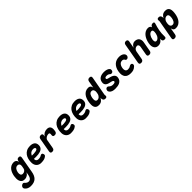

<svg xmlns="http://www.w3.org/2000/svg" viewBox="541 -2970 5471 5471"><g transform="rotate(-45 3276.5 -235.0)"><path d="M337 -99Q328 -76 311 -56Q294 -36 271.5 -21.5Q249 -7 221.5 1.5Q194 10 163 10Q103 10 69 -16.5Q35 -43 20 -84.5Q5 -126 5 -176.5Q5 -227 13 -274Q22 -324 40.5 -374.5Q59 -425 90.5 -466.5Q122 -508 169 -534Q216 -560 282 -560Q330 -560 359.5 -533.5Q389 -507 396 -459L401 -485Q407 -523 426.5 -541.5Q446 -560 484 -560Q521 -560 534 -541.5Q547 -523 541 -485L455 0Q444 65 422 115Q400 165 364.5 199.5Q329 234 277 252Q225 270 152 270Q123 270 96 264.5Q69 259 45 248Q21 237 1 220.5Q-19 204 -35 181Q-42 170 -45 157Q-48 144 -46 130Q-43 116 -35 102.5Q-27 89 -14.5 78Q-2 67 13 60Q28 53 44 53Q53 53 62.5 56Q72 59 79 67Q90 79 102 91Q114 103 128.5 112.5Q143 122 160 128.5Q177 135 197 135Q220 135 240 126.5Q260 118 276 100.5Q292 83 303 58Q314 33 320 0ZM238 -140Q260 -140 280 -147.5Q300 -155 316 -167.5Q332 -180 342.5 -197.5Q353 -215 356 -235L371 -315Q374 -337 371.5 -356Q369 -375 359 -389.5Q349 -404 332.5 -412Q316 -420 293 -420Q263 -420 240.5 -406.5Q218 -393 202.5 -372Q187 -351 177.5 -325Q168 -299 163 -273Q159 -248 159.5 -224.5Q160 -201 167.5 -182Q175 -163 192 -151.5Q209 -140 238 -140Z M1040 -143Q1057 -117 1055 -91Q1053 -65 1039 -53Q994 -13 941.5 -1.5Q889 10 823 10Q783 10 748.5 -4Q714 -18 688.5 -43Q663 -68 648.5 -103Q634 -138 632 -180Q629 -259 646.5 -328.5Q664 -398 702 -449.5Q740 -501 799 -530.5Q858 -560 939 -560Q1030 -560 1080.5 -521.5Q1131 -483 1134 -408Q1136 -360 1121 -327Q1106 -294 1078.5 -272.5Q1051 -251 1014 -239Q977 -227 934.5 -222Q892 -217 846.5 -217Q801 -217 758 -218V-194Q759 -177 766 -163Q773 -149 784.5 -139.5Q796 -130 811 -124.5Q826 -119 842 -119Q865 -119 882 -121Q899 -123 914 -127Q929 -131 943 -138Q957 -145 973 -155Q985 -163 1006 -163Q1027 -163 1040 -143ZM781 -325Q825 -324 867 -326Q909 -328 941.5 -335Q974 -342 993.5 -355Q1013 -368 1012 -389Q1011 -400 1005.5 -408.5Q1000 -417 990 -422.5Q980 -428 966 -431Q952 -434 935 -434Q907 -434 883 -426Q859 -418 839.5 -403.5Q820 -389 805.5 -369Q791 -349 781 -325Z M1273 10Q1235 10 1221 -8.5Q1207 -27 1213 -65L1288 -487Q1295 -524 1316 -542Q1337 -560 1374 -560Q1411 -560 1425.5 -542Q1440 -524 1433 -487L1426 -450Q1441 -476 1461 -496.5Q1481 -517 1505.5 -531Q1530 -545 1559 -552.5Q1588 -560 1621 -560Q1664 -560 1691.5 -546Q1719 -532 1734 -505.5Q1749 -479 1751 -442Q1753 -405 1745 -360L1744 -350Q1737 -312 1715 -293.5Q1693 -275 1655 -275Q1617 -275 1602 -293.5Q1587 -312 1594 -350V-352Q1597 -368 1597.5 -382Q1598 -396 1594 -406.5Q1590 -417 1580.5 -423.5Q1571 -430 1553 -430Q1529 -430 1504.5 -422.5Q1480 -415 1459 -401.5Q1438 -388 1423.5 -369Q1409 -350 1405 -328L1358 -65Q1352 -27 1331.5 -8.5Q1311 10 1273 10Z M2240 -143Q2257 -117 2255 -91Q2253 -65 2239 -53Q2194 -13 2141.5 -1.5Q2089 10 2023 10Q1983 10 1948.5 -4Q1914 -18 1888.5 -43Q1863 -68 1848.5 -103Q1834 -138 1832 -180Q1829 -259 1846.5 -328.5Q1864 -398 1902 -449.5Q1940 -501 1999 -530.5Q2058 -560 2139 -560Q2230 -560 2280.5 -521.5Q2331 -483 2334 -408Q2336 -360 2321 -327Q2306 -294 2278.5 -272.5Q2251 -251 2214 -239Q2177 -227 2134.5 -222Q2092 -217 2046.5 -217Q2001 -217 1958 -218V-194Q1959 -177 1966 -163Q1973 -149 1984.5 -139.5Q1996 -130 2011 -124.5Q2026 -119 2042 -119Q2065 -119 2082 -121Q2099 -123 2114 -127Q2129 -131 2143 -138Q2157 -145 2173 -155Q2185 -163 2206 -163Q2227 -163 2240 -143ZM1981 -325Q2025 -324 2067 -326Q2109 -328 2141.5 -335Q2174 -342 2193.5 -355Q2213 -368 2212 -389Q2211 -400 2205.5 -408.5Q2200 -417 2190 -422.5Q2180 -428 2166 -431Q2152 -434 2135 -434Q2107 -434 2083 -426Q2059 -418 2039.5 -403.5Q2020 -389 2005.5 -369Q1991 -349 1981 -325Z M2840 -143Q2857 -117 2855 -91Q2853 -65 2839 -53Q2794 -13 2741.5 -1.5Q2689 10 2623 10Q2583 10 2548.5 -4Q2514 -18 2488.5 -43Q2463 -68 2448.5 -103Q2434 -138 2432 -180Q2429 -259 2446.5 -328.5Q2464 -398 2502 -449.5Q2540 -501 2599 -530.5Q2658 -560 2739 -560Q2830 -560 2880.5 -521.5Q2931 -483 2934 -408Q2936 -360 2921 -327Q2906 -294 2878.5 -272.5Q2851 -251 2814 -239Q2777 -227 2734.5 -222Q2692 -217 2646.5 -217Q2601 -217 2558 -218V-194Q2559 -177 2566 -163Q2573 -149 2584.5 -139.5Q2596 -130 2611 -124.5Q2626 -119 2642 -119Q2665 -119 2682 -121Q2699 -123 2714 -127Q2729 -131 2743 -138Q2757 -145 2773 -155Q2785 -163 2806 -163Q2827 -163 2840 -143ZM2581 -325Q2625 -324 2667 -326Q2709 -328 2741.5 -335Q2774 -342 2793.5 -355Q2813 -368 2812 -389Q2811 -400 2805.5 -408.5Q2800 -417 2790 -422.5Q2780 -428 2766 -431Q2752 -434 2735 -434Q2707 -434 2683 -426Q2659 -418 2639.5 -403.5Q2620 -389 2605.5 -369Q2591 -349 2581 -325Z M3475 -101Q3473 -91 3473.5 -82Q3474 -73 3476 -63Q3481 -26 3466.5 -8Q3452 10 3415 10Q3378 10 3357.5 -8.5Q3337 -27 3331 -63Q3329 -72 3329.5 -85Q3330 -98 3332 -110Q3320 -86 3304 -64Q3288 -42 3266.5 -25.5Q3245 -9 3217 0.5Q3189 10 3153 10Q3097 10 3064 -11Q3031 -32 3016 -69.5Q3001 -107 3001.5 -159.5Q3002 -212 3013 -274Q3022 -324 3040.5 -374.5Q3059 -425 3091 -466.5Q3123 -508 3169.5 -534Q3216 -560 3282 -560Q3330 -560 3357 -533.5Q3384 -507 3391 -459L3427 -665Q3434 -703 3455.5 -721.5Q3477 -740 3515 -740Q3553 -740 3568.5 -721.5Q3584 -703 3577 -665ZM3225 -125Q3248 -125 3269 -134Q3290 -143 3307.5 -160Q3325 -177 3337.5 -201Q3350 -225 3355 -255L3362 -295Q3367 -321 3364 -344.5Q3361 -368 3351 -386Q3341 -404 3324 -414.5Q3307 -425 3284 -425Q3254 -425 3233 -411Q3212 -397 3198 -374.5Q3184 -352 3176 -325.5Q3168 -299 3163 -273Q3159 -248 3157.5 -222Q3156 -196 3162 -174.5Q3168 -153 3183 -139Q3198 -125 3225 -125Z M3818 10Q3784 10 3756 6.5Q3728 3 3704.5 -5.5Q3681 -14 3662 -27.5Q3643 -41 3628 -61Q3617 -75 3612 -90Q3607 -105 3611 -125Q3616 -155 3634.5 -173Q3653 -191 3679 -191Q3688 -191 3699 -188Q3710 -185 3718 -177Q3743 -152 3774 -136Q3805 -120 3841 -120Q3859 -120 3876 -121.5Q3893 -123 3906 -127Q3919 -131 3928 -139Q3937 -147 3939 -160Q3941 -172 3935.5 -181Q3930 -190 3919 -197Q3908 -204 3892 -208.5Q3876 -213 3858 -217Q3820 -225 3783.5 -235.5Q3747 -246 3720 -265Q3693 -284 3679.5 -315.5Q3666 -347 3675 -398Q3683 -440 3702.5 -470.5Q3722 -501 3753.5 -521Q3785 -541 3826.5 -550.5Q3868 -560 3919 -560Q3980 -560 4030 -542.5Q4080 -525 4103 -493Q4109 -485 4113 -472.5Q4117 -460 4113 -439Q4108 -407 4089 -390.5Q4070 -374 4044 -374Q4030 -374 4017.5 -378.5Q4005 -383 3997 -393Q3986 -406 3961 -418Q3936 -430 3896 -430Q3880 -430 3867.5 -427.5Q3855 -425 3846 -420.5Q3837 -416 3831.5 -408.5Q3826 -401 3824 -391Q3822 -380 3826 -372Q3830 -364 3838.5 -358.5Q3847 -353 3857.5 -349.5Q3868 -346 3880 -343Q3917 -335 3957.5 -323.5Q3998 -312 4030 -292Q4062 -272 4080 -239.5Q4098 -207 4089 -157Q4080 -106 4054 -73.5Q4028 -41 3991 -22.5Q3954 -4 3909 3Q3864 10 3818 10Z M4224 -278Q4237 -353 4266 -406.5Q4295 -460 4334.5 -494Q4374 -528 4423 -544Q4472 -560 4525 -560Q4570 -560 4604 -550.5Q4638 -541 4661.5 -525Q4685 -509 4698 -489.5Q4711 -470 4714 -450Q4719 -421 4704.5 -394.5Q4690 -368 4664 -357Q4646 -350 4625.5 -352.5Q4605 -355 4597 -372Q4586 -398 4564.5 -411.5Q4543 -425 4514 -425Q4493 -425 4471 -417.5Q4449 -410 4430 -392Q4411 -374 4396 -345Q4381 -316 4373 -274Q4366 -235 4370 -206.5Q4374 -178 4386 -160Q4398 -142 4416.5 -133.5Q4435 -125 4457 -125Q4485 -125 4508.5 -130.5Q4532 -136 4557 -153Q4580 -169 4605 -172Q4630 -175 4648 -160Q4657 -153 4661 -141.5Q4665 -130 4665 -117Q4665 -104 4660 -91Q4655 -78 4645 -69Q4619 -43 4594 -27.5Q4569 -12 4543.5 -3.5Q4518 5 4491 7.5Q4464 10 4435 10Q4377 10 4332 -7Q4287 -24 4258.5 -59Q4230 -94 4220.5 -148.5Q4211 -203 4224 -278Z M4943 -65Q4937 -27 4915 -8.5Q4893 10 4855 10Q4817 10 4802 -8.5Q4787 -27 4793 -65L4900 -667Q4906 -704 4927 -722Q4948 -740 4982 -740Q5016 -740 5033.5 -722Q5051 -704 5045 -667L5006 -450Q5032 -503 5071 -531.5Q5110 -560 5158 -560Q5206 -560 5240.5 -544Q5275 -528 5295 -500.5Q5315 -473 5322 -435.5Q5329 -398 5321 -355L5269 -65Q5263 -27 5241 -8.5Q5219 10 5181 10Q5143 10 5128 -8.5Q5113 -27 5119 -65L5165 -325Q5168 -342 5167 -359Q5166 -376 5159.5 -389.5Q5153 -403 5140.5 -411.5Q5128 -420 5107 -420Q5084 -420 5064 -412Q5044 -404 5028 -389.5Q5012 -375 5002 -356Q4992 -337 4988 -315Z M5548 10Q5512 10 5480.5 -4Q5449 -18 5427.5 -48Q5406 -78 5398 -125Q5390 -172 5402 -238Q5414 -305 5439.5 -364Q5465 -423 5501.5 -466.5Q5538 -510 5585.5 -535Q5633 -560 5689 -560Q5736 -560 5761 -538Q5782 -519 5791 -489Q5792 -491 5793 -494Q5804 -527 5827.5 -543.5Q5851 -560 5886 -560Q5920 -560 5930 -544Q5940 -528 5929 -494Q5912 -441 5898 -389Q5884 -337 5874.5 -283.5Q5865 -230 5861 -173.5Q5857 -117 5859 -54Q5860 -20 5847 -5Q5834 10 5800 10Q5765 10 5744.5 -5.5Q5724 -21 5723 -54Q5722 -76 5722 -97Q5715 -84 5706 -72Q5677 -32 5638 -11Q5599 10 5548 10ZM5604 -125Q5623 -125 5643.5 -135Q5664 -145 5683 -165.5Q5702 -186 5718 -218Q5730 -243 5737 -277Q5738 -280 5739 -284L5743 -308Q5746 -330 5748 -348Q5749 -372 5744.5 -389Q5740 -406 5729 -415.5Q5718 -425 5699 -425Q5671 -425 5647 -410Q5623 -395 5604.5 -370Q5586 -345 5572.5 -312Q5559 -279 5553 -242Q5544 -191 5555.5 -158Q5567 -125 5604 -125Z M6204 -440Q6216 -464 6232 -486Q6248 -508 6269.5 -524.5Q6291 -541 6319.5 -550.5Q6348 -560 6384 -560Q6440 -560 6473 -539Q6506 -518 6521 -480.5Q6536 -443 6535.5 -390.5Q6535 -338 6524 -276Q6515 -227 6496.5 -176Q6478 -125 6446 -83.5Q6414 -42 6367.5 -16Q6321 10 6255 10Q6207 10 6180 -16.5Q6153 -43 6146 -91L6110 115Q6103 153 6081 171.5Q6059 190 6021 190Q5983 190 5968 171.5Q5953 153 5960 115L6061 -449Q6063 -459 6062.5 -468Q6062 -477 6060 -487Q6055 -524 6069.5 -542Q6084 -560 6121 -560Q6158 -560 6178.5 -541.5Q6199 -523 6205 -487Q6207 -478 6206.5 -463.5Q6206 -449 6204 -440ZM6312 -425Q6290 -425 6268.5 -416Q6247 -407 6229.5 -390Q6212 -373 6199.5 -349Q6187 -325 6182 -295L6175 -255Q6171 -229 6173.5 -205.5Q6176 -182 6186 -164Q6196 -146 6213 -135.5Q6230 -125 6253 -125Q6283 -125 6304 -139Q6325 -153 6339 -175.5Q6353 -198 6361.5 -225Q6370 -252 6374 -277Q6378 -302 6379 -328Q6380 -354 6374.5 -375.5Q6369 -397 6354 -411Q6339 -425 6312 -425Z"/></g></svg>

Font: Maple Mono ExtraBold
Style: Italic
Weight: 800
Italic angle: -10°
Monospace: yes
Designer: subframe7536
Version: Version 7.200